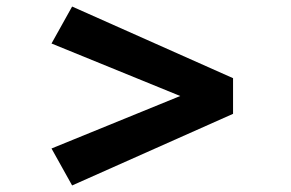

<svg xmlns="http://www.w3.org/2000/svg" viewBox="-20 -552 890 587"><path d="M200.5 15 137.5 -98 531 -258.5 137.5 -419 200.5 -532 692.5 -313V-204Z"/></svg>

Font: Trispace SemiExpanded ExtraBold
Style: Regular
Weight: 800
Width: 6
Designer: Tyler Finck
Foundry: Etcetera Type Company
Version: Version 1.210; ttfautohint (v1.8.3)